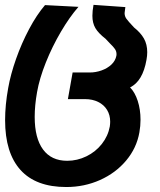

<svg xmlns="http://www.w3.org/2000/svg" viewBox="-22 -574 642 772"><path d="M-1.5 -91Q-1.5 -151.5 11 -220.5Q20.5 -274.5 42.5 -337Q64.5 -399.5 95 -457Q125.5 -514.5 159 -553.5L293.5 -546.5Q258 -506 223 -446.5Q188 -387 162.2 -322.5Q136.5 -258 127 -203.5Q117.5 -150 117.5 -104Q117.5 -18.5 151 27Q184.5 72.5 248 72.5Q288.5 72.5 325.5 54.5Q362.5 36.5 387.5 4.8Q412.5 -27 419.5 -65.5Q421 -76 421 -85Q421 -111.5 408.5 -132Q396 -152.5 373 -164Q350 -175.5 319.5 -175.5H251L270 -282.5H338.5Q363 -282.5 386.2 -290.8Q409.5 -299 425.8 -314.2Q442 -329.5 446 -350Q446.5 -352 446.5 -356Q446.5 -367.5 440.2 -376.8Q434 -386 418.5 -401Q408 -411.5 402.5 -418Q373.5 -440.5 361.5 -461Q349.5 -481.5 349.5 -510.5Q349.5 -530 354 -554.5L482 -545.5Q479 -525.5 479 -521.5Q479 -509 485.8 -499.2Q492.5 -489.5 517 -463.5Q543.5 -442.5 556.8 -419Q570 -395.5 570 -364Q570 -350 567 -333.5Q552 -247.5 501 -222.5Q520.5 -203 531.8 -168.2Q543 -133.5 543 -92.5Q543 -67.5 538.5 -42Q527.5 21 485.5 71.2Q443.5 121.5 380.2 149.8Q317 178 244.5 178Q122.5 178 60.5 109.5Q-1.5 41 -1.5 -91Z"/></svg>

Font: JuliaMono BoldItalic
Style: Regular
Weight: 700
Italic angle: -9°
Monospace: yes
Designer: cormullion
Foundry: corm
Version: Version 0.049; ttfautohint (v1.8.4)